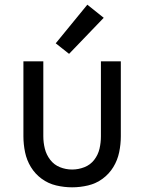

<svg xmlns="http://www.w3.org/2000/svg" viewBox="-20 -792 616 820"><path d="M288 8Q322 8 356 0Q390 -8 418 -28.5Q446 -49 464 -78.5Q482 -108 489 -142Q496 -176 496 -210V-530H411V-210Q411 -183 405 -157Q399 -131 382.5 -109.5Q366 -88 340.5 -78Q315 -68 288 -68Q261 -68 236 -78Q211 -88 194.5 -109.5Q178 -131 171.5 -157Q165 -183 165 -210V-530H80V-210Q80 -176 87 -142Q94 -108 112 -78.5Q130 -49 158 -28.5Q186 -8 220 0Q254 8 288 8ZM275 -562 423 -716 353 -772 218 -607Z"/></svg>

Font: Iosevka Sparkle
Style: Regular
Weight: 400
Designer: Belleve Invis
Foundry: Belleve Invis
Version: Version 4.5.0; ttfautohint (v1.8.3)